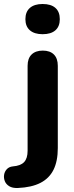

<svg xmlns="http://www.w3.org/2000/svg" viewBox="-75 -752 368 960"><path d="M14 188Q-13 189 -29 179Q-45 169 -51 153.5Q-57 138 -54.5 122Q-52 106 -41 94Q-30 82 -11 80Q28 77 45.5 58.5Q63 40 63 2V-423Q63 -460 83 -479.5Q103 -499 139 -499Q175 -499 194.5 -479.5Q214 -460 214 -423V-12Q214 54 192.5 97Q171 140 127 162.5Q83 185 14 188ZM138 -581Q97 -581 74.5 -600.5Q52 -620 52 -656Q52 -693 74.5 -712.5Q97 -732 138 -732Q180 -732 202 -712.5Q224 -693 224 -656Q224 -620 202 -600.5Q180 -581 138 -581Z"/></svg>

Font: Nunito ExtraLight ExtraBold
Style: Regular
Weight: 800
Version: Version 3.602